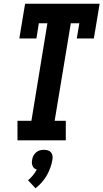

<svg xmlns="http://www.w3.org/2000/svg" viewBox="-20 -755 556 1033"><path d="M74 0V-105H149L235 -630H189L176 -548H84L115 -735H516L485 -548H393L407 -630H361L274 -105H334V0ZM171 258 131 215Q145 203 157 188.5Q169 174 178 157Q170 155 164 150Q158 145 155 137.5Q152 130 151.5 122Q151 114 153 105Q154 94 159.5 83.5Q165 73 174 65Q183 57 194 54Q205 51 216 51Q227 51 237.5 54Q248 57 254.5 65Q261 73 262.5 83.5Q264 94 262 105Q258 127 250.5 148Q243 169 231.5 189Q220 209 204.5 226.5Q189 244 171 258Z"/></svg>

Font: Iosevka Slab Extrabold
Style: Italic
Weight: 800
Italic angle: -9°
Monospace: yes
Designer: Belleve Invis
Foundry: Belleve Invis
Version: Version 11.1.0; ttfautohint (v1.8.3)